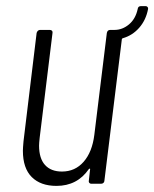

<svg xmlns="http://www.w3.org/2000/svg" viewBox="-20 -602 505 629"><path d="M465 -572Q458 -536 436 -511Q414 -486 383 -477Q379 -476 379 -472L322 -10Q322 -6 319 -3Q316 0 311 0H279Q275 0 272.5 -3Q270 -6 271 -10L275 -46Q276 -49 274.5 -49.5Q273 -50 271 -48Q233 7 165 7Q113 7 84 -22Q55 -51 55 -108Q55 -117 57 -139L100 -494Q101 -498 104 -501Q107 -504 111 -504H143Q148 -504 150.5 -501Q153 -498 152 -494L110 -151Q108 -133 108 -125Q108 -83 127.5 -61.5Q147 -40 183 -40Q226 -40 254 -72Q282 -104 289 -160L330 -494Q332 -504 341 -504H355Q381 -504 402.5 -522Q424 -540 431 -572Q432 -582 442 -582H457Q461 -582 463.5 -579Q466 -576 465 -572Z"/></svg>

Font: Barlow Condensed Light
Style: Italic
Weight: 300
Width: 3
Italic angle: -7°
Designer: Jeremy Tribby
Foundry: Tribby Type
Version: Version 1.408